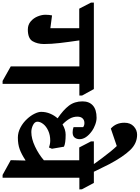

<svg xmlns="http://www.w3.org/2000/svg" viewBox="126 -1225 1079 1483"><g transform="rotate(90 665.5 -483.5)"><path d="M662 -578V-557H572V36H549L437 -27V-557H236Q249 -469 256.5 -404Q264 -339 264 -284Q264 -233 242.5 -196Q221 -159 152 -159Q115 -159 89 -181.5Q63 -204 50.5 -235.5Q38 -267 38 -294Q38 -323 43 -346L142 -333V-556H-9L-56 -647V-669H612Z M1387 -557H1297V36H1275L1161 -27L1164 -139L1162 -141Q1115 -110 1076.5 -96Q1038 -82 987 -82Q947 -82 909 -102Q871 -122 842 -154Q817 -181 802.5 -210.5Q788 -240 788 -262Q788 -298 801.5 -330.5Q815 -363 838 -389Q773 -433 740 -476.5Q707 -520 707 -581Q707 -633 739 -661.5Q771 -690 834 -690Q859 -690 888 -679Q917 -668 935 -655Q999 -609 999 -559Q999 -536 986.5 -520.5Q974 -505 947 -505Q924 -505 906 -512V-586Q894 -596 874 -596Q852 -596 838.5 -582Q825 -568 825 -542Q825 -510 840.5 -482.5Q856 -455 885 -427Q925 -451 964 -451Q1031 -451 1057 -438L1073 -345L1063 -322Q1037 -332 1010 -332Q967 -332 933.5 -316.5Q900 -301 882 -278Q864 -255 864 -233Q864 -212 890 -199Q916 -186 944 -186Q995 -186 1055.5 -214.5Q1116 -243 1162 -283V-556H1063L1016 -647V-669H1337L1386 -577Z M1191 -790Q1254 -664 1274 -620H1221Q1213 -638 1187.5 -674.5Q1162 -711 1147 -730Q1089 -808 1052 -846L917 -800Q872 -840 872 -905Q872 -951 900 -977Q928 -1003 965 -1003Q1032 -1003 1083.5 -949Q1135 -895 1191 -790Z"/></g></svg>

Font: Martel Heavy
Style: Regular
Weight: 900
Designer: Dan Reynolds
Foundry: Dan Reynolds
Version: Version 1.001; ttfautohint (v1.1) -l 5 -r 5 -G 72 -x 0 -D la